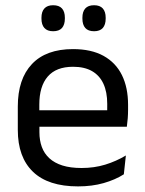

<svg xmlns="http://www.w3.org/2000/svg" viewBox="-20 -684 539 716"><path d="M271.1 11.1Q159.6 11.1 103 -43.4Q46.4 -97.8 46.4 -199.7V-286.6Q46.4 -389.4 99.1 -445.1Q151.7 -500.9 252.5 -500.9Q320.4 -500.9 366.1 -475.7Q411.7 -450.4 434.7 -403.9Q457.6 -357.4 457.6 -293V-274.8Q457.6 -259.1 456.4 -243Q455.2 -226.9 453 -211.4H378.7Q379.5 -235.6 379.7 -257.1Q379.9 -278.6 379.9 -296.4Q379.9 -341 365.6 -371.8Q351.4 -402.6 323.2 -418.8Q294.9 -435 252.5 -435Q189.4 -435 158 -398.5Q126.6 -362.1 126.6 -294.1V-247.4L127 -237.5V-190.8Q127 -160.4 136 -135.9Q145 -111.3 164.1 -93.8Q183.3 -76.2 213 -66.8Q242.8 -57.5 284.2 -57.5Q331.3 -57.5 372.3 -70Q413.3 -82.6 449.4 -104.2L441.8 -34Q409.6 -13.5 366.4 -1.2Q323.3 11.1 271.1 11.1ZM89.1 -211.4V-272.7H435.9V-211.4ZM178 -567.5Q156.4 -567.5 145.5 -579.7Q134.6 -591.9 134.6 -614.6V-618Q134.6 -640.4 145.5 -652.4Q156.4 -664.5 178 -664.5Q200.4 -664.5 211.2 -652.4Q221.9 -640.4 221.9 -618V-614.6Q221.9 -591.9 211.2 -579.7Q200.4 -567.5 178 -567.5ZM330.8 -567.5Q308.8 -567.5 298 -579.7Q287.3 -591.9 287.3 -614.6V-618Q287.3 -640.4 298 -652.4Q308.8 -664.5 330.8 -664.5Q352.6 -664.5 363.4 -652.4Q374.1 -640.4 374.1 -618V-614.6Q374.1 -591.9 363.4 -579.7Q352.6 -567.5 330.8 -567.5Z"/></svg>

Font: Anek Tamil Medium
Style: Regular
Weight: 500
Designer: Aadarsh Rajan (Tamil), Yesha Goshar (Latin)
Foundry: Ek Type
Version: Version 1.003